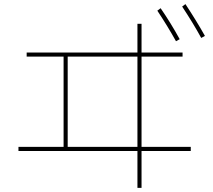

<svg xmlns="http://www.w3.org/2000/svg" viewBox="-20 -866 1040 936"><path d="M747 -814 763 -826Q812 -755 856 -675L838 -665Q798 -737 747 -814ZM868 -834 884 -846Q938 -764 979 -691L961 -681Q921 -754 868 -834ZM910 -150V-130H670V50H650V-130H70V-150H290V-590H110V-610H650V-750H670V-610H870V-590H670V-150ZM310 -150H650V-590H310Z"/></svg>

Font: Mplus 1p Thin
Style: Regular
Weight: 250
Version: Version 1.061